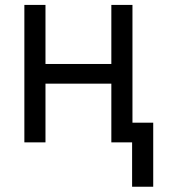

<svg xmlns="http://www.w3.org/2000/svg" viewBox="-20 -565 674 762"><path d="M160.5 -311.1H421.9V-545.5H505.7V-78.1H588.1V176.1H504.3V0H421.9V-233H160.5V0H76.7V-545.5H160.5Z"/></svg>

Font: Fast_Sans
Style: Regular
Weight: 400
Designer: Rasmus Andersson
Foundry: rsms
Version: Version 3.018;git-588b23468